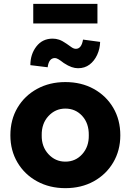

<svg xmlns="http://www.w3.org/2000/svg" viewBox="-20 -969 680 999"><path d="M320 10Q238 10 173 -25.5Q108 -61 71 -123.5Q34 -186 34 -265Q34 -346 71 -408.5Q108 -471 173 -506.5Q238 -542 320 -542Q403 -542 467.5 -506.5Q532 -471 569 -408.5Q606 -346 606 -265Q606 -186 569 -123.5Q532 -61 467.5 -25.5Q403 10 320 10ZM320 -128Q373 -128 408 -167Q443 -206 442 -265Q443 -327 408 -365.5Q373 -404 320 -404Q268 -404 232 -365Q196 -326 197 -265Q196 -206 232 -167Q268 -128 320 -128ZM386 -614Q370 -614 352.5 -620Q335 -626 312 -641Q294 -655 283.5 -661Q273 -667 266 -667Q234 -667 228 -619L138 -630Q138 -687 169.5 -727.5Q201 -768 254 -768Q271 -768 287.5 -762.5Q304 -757 327 -741Q341 -731 352.5 -723Q364 -715 375 -715Q404 -715 412 -763L501 -751Q500 -715 485.5 -683.5Q471 -652 446 -633Q421 -614 386 -614ZM153 -847V-949H487V-847Z"/></svg>

Font: Readex Pro
Style: Bold
Weight: 700
Designer: Bonnie Shaver-Troup, Thomas Jockin
Foundry: Lexend
Version: Version 1.203; ttfautohint (v1.8.3)